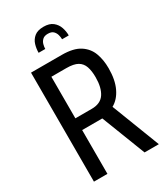

<svg xmlns="http://www.w3.org/2000/svg" viewBox="-213 -959 904 1048"><g transform="rotate(-30 239.5 -435.0)"><path d="M58 0V-687H251Q325 -687 365 -661Q405 -635 421 -592.5Q437 -550 437 -496Q437 -423 413.5 -374Q390 -325 350 -303L467 0H377L270 -276H143V0ZM143 -350H246Q302 -350 326.5 -387Q351 -424 351 -489Q351 -529 341.5 -556.5Q332 -584 308 -598Q284 -612 237 -612H143ZM148 -760Q148 -786 155.5 -811Q163 -836 183.5 -853Q204 -870 242 -870Q279 -870 300 -853Q321 -836 329.5 -811Q338 -786 338 -760H296Q296 -773 292 -788Q288 -803 277 -814Q266 -825 243 -825Q221 -825 209.5 -814Q198 -803 194 -788Q190 -773 190 -760Z"/></g></svg>

Font: Archivo ExtraCondensed
Style: Regular
Weight: 400
Width: 2
Designer: Hector Gatti
Foundry: Omnibus-Type
Version: Version 2.001